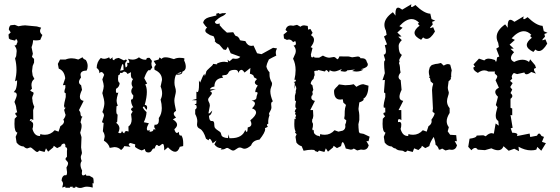

<svg xmlns="http://www.w3.org/2000/svg" viewBox="-20 -721 2706 927"><path d="M368.7 -171.9Q368.7 -158.7 378.4 -157.2L374 -151.9L368.7 -130.4Q374 -123.5 374 -112.8Q374 -100.6 367.2 -80.1L373.5 -59.1L371.6 -9.3L375.5 15.6Q375.5 22.5 372.8 27.1Q370.1 31.7 370.1 38.1Q370.1 45.9 374.5 56.6Q368.7 64 368.7 74.7Q368.7 87.4 376.5 102.5L375 115.2Q375 126 381.8 126Q386.2 126 394.5 120.6L397 127.4H411.6L426.8 136.2Q432.1 136.2 432.1 158.2V164.6L426.8 163.1L427.7 184.6Q412.1 180.2 399.9 180.2Q390.1 180.2 382.3 183.3Q374.5 186.5 367.2 186.5Q355.5 186.5 346.2 179.2L342.3 185.5H330.6L331.1 180.2L316.9 181.2L318.8 185.5H295.9L295.4 179.7L280.3 184.6L284.2 167.5Q284.2 157.2 277.8 152.3V148.9Q277.8 139.2 283.7 130.9Q288.1 125 293.5 125H296.9Q297.4 125.5 297.9 125.5Q303.7 125.5 303.7 109.9L300.8 87.9Q308.6 75.7 308.6 67.4Q308.6 64 306.6 61Q304.7 58.1 302.5 55.9Q300.3 53.7 298.3 51.5Q296.4 49.3 296.4 46.9Q296.4 41.5 303.2 36.1V7.3Q304.2 3.4 304.2 0Q304.2 -9.3 295.4 -11.2Q295.9 -13.7 295.9 -16.1Q295.9 -24.9 289.6 -28.3Q275.4 -25.4 275.4 -16.6V-15.6L255.9 -5.9L239.7 -17.1L236.8 -9.3L212.4 11.2L202.1 -4.9L195.3 12.7L168.9 5.9Q165 12.7 159.7 12.7Q156.2 12.7 151.9 9.3Q147.5 5.9 142.8 1.7Q138.2 -2.4 133.8 -5.9Q129.4 -9.3 126 -9.3L111.8 -4.4Q103.5 -4.4 94.2 -13.7Q73.7 -14.6 60.1 -32.7L55.7 -60.5L64 -80.6Q49.8 -83.5 49.8 -123L50.8 -147.5L62 -159.7Q53.7 -168 53.7 -172.4Q53.7 -177.7 63 -178.2L58.6 -196.8Q58.6 -209 49.8 -229Q61 -254.4 61 -262.7Q61 -275.9 46.4 -275.9L56.2 -289.6Q62.5 -308.1 62.5 -330.1V-333L52.7 -328.6Q59.6 -360.8 59.6 -382.3Q59.6 -413.6 52.7 -438.5L58.1 -450.2L60.5 -474.1Q60.5 -488.8 49.8 -501Q61 -502 61 -510.3Q64.5 -515.1 64.5 -520Q64.5 -526.9 57.6 -533.7L52.7 -524.9L29.8 -530.3L22.9 -535.2L21 -554.2L31.7 -564.5L22.5 -578.6Q23.9 -593.8 31.2 -599.1L51.3 -601.1L68.8 -594.2Q89.8 -598.6 101.1 -598.6L158.2 -593.3L178.7 -587.4Q173.3 -579.1 173.3 -571.8Q173.3 -561 184.6 -552.2L174.3 -528.3Q163.6 -525.9 153.3 -525.9Q146.5 -525.9 139.6 -526.9Q139.6 -511.7 132.3 -493.2L138.7 -461.4L134.3 -446.3L144.5 -436.5V-418.9L137.7 -402.8L134.8 -377.9L137.7 -356.4L146 -339.8Q131.8 -330.1 131.8 -310.1L134.3 -291.5Q127.4 -288.6 126 -281.7Q127.4 -282.2 128.4 -282.2Q130.9 -282.2 130.9 -280.8Q130.9 -278.8 134 -278.1Q137.2 -277.3 139.6 -275.9Q142.1 -274.4 142.1 -271Q142.1 -266.6 138.7 -259.8Q135.3 -252.9 135.3 -246.6L136.7 -237.8Q136.7 -225.1 145.5 -205.6L140.1 -189.5L140.6 -141.1Q134.3 -146 129.9 -146Q124 -146 124 -136.2L133.3 -140.1L130.9 -132.3Q140.1 -132.3 140.1 -119.6Q140.1 -107.4 136.7 -98.6Q146 -64.5 170.9 -64.5H173.3L174.8 -73.7Q183.1 -70.3 197.3 -70.3Q224.1 -70.3 244.1 -92.3L262.7 -85.4L271.5 -111.8Q286.6 -121.1 288.6 -130.9Q289.1 -132.8 289.1 -134.3Q289.1 -139.2 285.6 -143.1Q296.4 -157.7 296.4 -166.5Q296.4 -169.9 294.4 -172.4L289.6 -190.4L296.9 -201.7L291.5 -200.7L289.1 -210.4Q289.1 -219.2 297.4 -252.4V-271Q291 -271.5 291 -278.8Q291 -285.2 295.4 -296.9V-310.5L283.7 -309.6L294.9 -343.3Q290.5 -379.9 263.7 -389.6L259.3 -412.6L270 -433.6H296.4Q310.1 -439.5 326.2 -439.5Q340.8 -439.5 357.9 -433.6L378.9 -444.8Q378.9 -438 394.5 -431.2Q403.3 -417 403.3 -402.3Q403.3 -389.6 398.4 -380.4Q368.7 -379.9 368.7 -359.9L371.1 -346.7Q361.3 -334 361.3 -325.2Q361.3 -315.9 371.6 -309.6L376 -287.1Q365.7 -266.6 365.7 -253.4Q365.7 -236.8 383.8 -233.9L361.3 -189.5Q368.7 -180.2 368.7 -171.9Z M506.9 -444.3 511.3 -435.5 524.4 -444.3 523 -438Q523 -431.6 531.3 -430.2Q531.3 -438 553.2 -441.4L578.6 -429.2L588.4 -434.1L593.3 -427.2Q584 -421.4 584 -409.2L586.4 -395.5Q595.2 -398 595.2 -407.7L593.8 -418L599.1 -417Q604.5 -417 604.5 -421.4Q604.5 -426.3 597.7 -437.5Q609.4 -433.1 620.1 -433.1Q636.7 -433.1 650.9 -444.3Q665.1 -432.6 682.6 -432.6L686.5 -433.6Q686.5 -441.9 696.3 -441.9L702.6 -441.4L713.4 -427.2L710.9 -414.1Q710.9 -405.3 715.3 -395.5L704.1 -380.9L700.2 -382.8Q690.4 -382.8 676.3 -343.8L690.4 -317.4L681.2 -313.5Q689 -299.8 689 -276.9Q689 -251 678.7 -214.4Q690.4 -214.4 690.4 -201.7L689 -190.9Q680.7 -196.3 675.8 -207.5L669.4 -203.6Q671.4 -194.4 687.5 -179.7Q686.5 -156.3 674.3 -130.9L698.7 -126Q689 -108.9 689 -99.6Q689 -92.3 694.8 -89.9L702.2 -93.8V-84.5Q720.2 -86 720.2 -93.8L719.7 -96.2L731.9 -96.7Q724.6 -102.6 724.6 -110.4L726.6 -119.2L730.5 -118.7Q747.1 -118.7 747.1 -141.6L746.6 -150.9Q761.2 -170.9 761.2 -199.2Q761.2 -217.8 755.4 -240.2Q762.7 -254.9 762.7 -270.5Q762.7 -286.6 755.4 -303.2L762.2 -335Q762.2 -368.7 726.6 -383.8L725.1 -392.6Q725.1 -402.3 733.4 -407.7L722.2 -426.8L746.1 -433.6L750 -443.8L760.3 -436.5Q765.1 -444.3 779.3 -444.3Q794.4 -444.3 819.8 -435.5Q832 -441.9 847.7 -441.9Q864.3 -441.9 870.6 -438.5L869.1 -428.7Q877 -413.6 877 -398Q877 -380.9 860.8 -375Q860.4 -360.4 838.9 -360.4L830.1 -360.8Q822.3 -345.7 822.3 -321.8Q822.3 -309.6 825.7 -299.8Q829.1 -290 829.1 -279.8Q829.1 -273.4 825.4 -258.8Q821.8 -244.2 821.8 -235.9Q821.8 -221.7 830.1 -185.6Q818.9 -179.7 818.9 -171.9Q818.9 -164.1 830.1 -153.8L814.5 -144.5Q835 -132.3 835 -118.7Q835 -108.4 821.8 -97.2Q826.7 -79.1 834 -79.1Q838.4 -79.1 843.8 -84.5Q843.8 -66.4 851.6 -66.4L855.5 -67.4Q864.7 -55.2 864.7 -27.9L864.3 -15.7L848.1 -12.2Q840.3 11.7 825.2 11.7Q811 11.7 791 -9.8L773 5.3Q773 -26.4 765.6 -26.4Q762.2 -26.4 756.6 -21.3Q751 -16.1 747.6 -16.1Q744.1 -16.1 742 -18.8Q739.8 -21.5 737.3 -21.5Q731.9 -21.5 726.6 -3.9L723.6 -4.4Q717.8 -4.4 712.7 5.3Q707.5 15.1 696.3 15.1Q680.2 15.1 679.7 -1.5L664.6 5.3Q646.5 0 631.9 -11.7L632.8 -24L609.4 -30.8Q601.6 -27.9 601.6 -23.5Q601.6 -19.1 610.4 -12.2L580.1 -15.7Q575.2 -4.4 564.5 3.4Q551.8 -10.8 532.2 -10.8L509.8 -6.9Q504.4 -28.3 481.5 -42L485.4 -61.1Q485.4 -75.2 476.6 -87.4L480.5 -127L472.2 -130.9L482 -162.1Q482 -173.4 474.1 -179.7Q483.9 -206.6 483.9 -222.7Q483.9 -238.3 474.1 -271.5Q481 -295.9 481 -305.2Q481 -314.5 474.1 -337.9L482.9 -359.9Q476.6 -373.1 469.3 -373.1Q464.4 -373.1 460 -367.2Q460 -385.3 446.8 -392.6Q446.8 -421.4 466.8 -441.4Q474.1 -437 482.4 -437Q493.7 -437 506.9 -444.3ZM577.7 -375.5Q572.3 -368.7 565.4 -368.7L560.1 -369.6Q559.6 -358.9 551.3 -357.9L549.8 -341.3Q549.8 -323.7 557.6 -320.8Q557.6 -301.8 540.1 -292L539.6 -283.2Q539.6 -272 544.9 -272L551.3 -274.4Q543 -247.1 543 -237.3Q543 -223.2 548.8 -211.4L542.5 -207.5L541.5 -187.5Q541.5 -168 547.9 -168L545.9 -133.8L541 -127.9Q556.7 -116.2 556.7 -101.1Q556.7 -91.3 550.8 -80.1L559.1 -77.7Q567.4 -77.7 568.9 -90.4Q571.8 -80.1 580.1 -77.2Q582.5 -88.4 590.8 -88.4L600.6 -86L600.1 -110.4Q615.7 -120.1 615.7 -145.5L612.8 -169.9L620.6 -182.6L612.3 -190.9Q614.8 -202.7 623.6 -202.7Q612.8 -217.8 612.3 -240.2H614.8Q623.6 -240.2 623.6 -260.3Q613.8 -270 613.8 -280.3Q613.8 -289.6 621.1 -300.3Q615.3 -308.6 615.3 -318.4Q615.3 -329.1 622.6 -339.8Q611.8 -341.8 611.8 -361.8L612.3 -372.6L595.7 -363.8Q590.3 -375 577.7 -375.5ZM572.8 -412.1Q568.9 -412.1 560.1 -379.4L576.7 -383.3Q576.7 -412.1 572.8 -412.1ZM855.5 -373.5 835 -366.2 842.3 -365.7Q855.5 -365.7 855.5 -373.5Z M1015.1 -23.9 1025.4 -43 1006.8 -29.3Q998 -50.8 992.2 -50.8Q988.8 -50.8 986.8 -43.5L974.6 -51.3Q962.4 -90.8 945.3 -99.1Q931.2 -105 931.2 -119.6L932.6 -135.7Q932.6 -151.9 922.4 -170.4V-192.4Q929.7 -196.8 929.7 -204.1L927.7 -212.9L918.9 -216.3L928.2 -220.7L928.7 -236.8L905.8 -237.3L928.2 -243.2V-279.3Q930.2 -276.4 933.1 -276.4Q940.9 -276.4 940.9 -314.9L940.4 -333L946.3 -322.3Q960 -358.4 966.8 -363.8L969.2 -354L974.6 -370.1Q974.6 -376 980 -381.8Q985.4 -387.7 991.7 -393.1Q998 -398.4 1003.4 -403.6Q1008.8 -408.7 1008.8 -412.6L1028.8 -410.2L1026.9 -413.6Q1043.9 -422.9 1063 -422.9L1081.5 -420.4L1078.6 -433.1L1087.9 -424.8L1104 -438.5L1117.7 -437Q1133.3 -437 1140.1 -446.8L1093.8 -463.9L1080.1 -495.6L1070.8 -480L1059.1 -481.9L1039.1 -505.4L1025.4 -512.7L1016.6 -522L1018.6 -526.9L1014.6 -538.6Q1012.2 -546.9 1008.3 -546.9L994.6 -551.3L981.9 -559.1Q971.2 -565.4 971.2 -573.2Q971.7 -581.5 980 -587.9Q972.2 -593.3 960.9 -610.8Q963.9 -630.4 989.3 -637.7L1025.4 -646.5L1023.4 -654.3L1035.6 -658.2Q1037.1 -654.3 1041.5 -654.3Q1045.9 -654.3 1052.2 -657.2L1071.8 -657.7Q1067.4 -649.9 1057.1 -644.5Q1036.6 -636.7 1017.1 -615.7Q1019.5 -605.5 1029.3 -605.5Q1034.2 -605.5 1041 -607.9L1040.5 -599.1Q1046.9 -590.8 1055.7 -581.8Q1064.5 -572.8 1075.7 -563.5L1106 -565.4L1115.7 -549.3L1128.9 -543.5Q1137.7 -533.2 1137.7 -528.8Q1137.7 -526.4 1144.5 -525.4L1164.6 -522.5Q1174.8 -499.5 1194.3 -499.5L1204.1 -501Q1212.9 -480.5 1221.2 -463.9L1242.7 -459.5Q1259.3 -468.3 1298.3 -490.2L1317.4 -487.3Q1311.5 -477.1 1311.5 -466.3Q1311.5 -459.5 1314 -452.6L1294.4 -442.9L1278.3 -434.1Q1268.6 -415.5 1266.1 -399.4Q1270.5 -382.8 1281.2 -372.1V-365.2Q1281.2 -351.6 1283.2 -344Q1285.2 -336.4 1287.4 -332Q1289.6 -327.6 1291.5 -324.5Q1293.5 -321.3 1293.5 -316.4Q1293.5 -309.6 1289.3 -300.3Q1285.2 -291 1285.2 -279.8Q1285.2 -259.8 1297.4 -231Q1289.1 -229.5 1289.1 -218.3L1290.5 -203.1Q1290.5 -197.8 1288.6 -192.9Q1286.6 -188 1284.4 -184.1Q1282.2 -180.2 1280.5 -176.8Q1278.8 -173.3 1278.8 -170.4L1281.2 -164.6Q1274.9 -148.4 1274.9 -131.8L1275.4 -124Q1269 -122.1 1269 -117.7Q1269 -113.8 1273.4 -108.9L1259.3 -102.1L1260.3 -97.2Q1260.3 -81.1 1232.9 -46.9Q1200.7 -43.5 1192.4 -19Q1173.8 -2.9 1160.6 -2.9Q1154.3 -2.9 1148.9 -5.9Q1143.6 -8.8 1137.7 -8.8Q1133.3 -8.8 1129.2 -6.6Q1125 -4.4 1121.1 -1.5Q1117.2 1.5 1113.3 3.7Q1109.4 5.9 1105.5 5.9Q1102.1 5.9 1098.1 3.9Q1094.2 2 1090.3 -0.5Q1086.4 -2.9 1083 -4.9Q1079.6 -6.8 1076.7 -6.8Q1072.3 -6.8 1067.4 -3.2Q1062.5 0.5 1052.7 0.5H1045.4L1050.3 -5.4Q1027.8 -5.4 1015.1 -23.9ZM1063 -358.4Q1052.2 -357.9 1052.2 -353.5L1057.6 -345.7Q1015.6 -343.3 1015.1 -303.2Q998 -300.8 993.2 -289.6L1021.5 -291L993.2 -281.2Q1002.9 -276.9 1002.9 -270.5Q1002.9 -267.6 1000 -263.9Q997.1 -260.3 993.9 -256.3Q990.7 -252.4 987.8 -248.3Q984.9 -244.1 984.9 -240.2Q984.9 -233.9 989 -227.3Q993.2 -220.7 993.2 -210.4L986.8 -175.8Q986.8 -172.9 988.8 -172.9Q992.2 -172.9 1004.9 -187.5Q1000.5 -166 988.8 -162.1Q990.2 -136.7 1001 -136.7H1004.9Q1014.6 -136.7 1014.6 -120.1V-117.2Q1014.6 -106.9 1019.5 -101.6Q1024.4 -96.2 1030.3 -92.5Q1036.1 -88.9 1041.5 -84.7Q1046.9 -80.6 1048.3 -71.8Q1050.3 -56.2 1080.6 -54.2L1084 -72.3L1087.4 -53.7H1095.2Q1150.4 -53.7 1164.1 -93.8Q1168.5 -84 1171.4 -84Q1175.3 -84 1176.3 -106Q1193.8 -108.9 1193.8 -122.6Q1193.8 -129.4 1188.5 -140.1Q1216.3 -162.6 1216.3 -178.2Q1216.3 -191.4 1196.8 -197.8Q1210.9 -211.9 1210.9 -221.2Q1210.9 -231 1194.8 -235.4Q1218.3 -237.3 1218.3 -251Q1218.3 -256.3 1222.7 -267.6Q1223.6 -270 1223.6 -271.5Q1223.6 -276.4 1217.3 -276.4Q1214.8 -276.4 1212.4 -275.9Q1212.4 -291.5 1224.6 -308.1Q1210.4 -314.5 1210.4 -322.8Q1210.4 -329.6 1219.7 -337.4Q1219.7 -341.8 1212.6 -344.2Q1205.6 -346.7 1205.6 -350.6Q1205.6 -359.9 1186.5 -365.2L1189 -393.1L1160.6 -370.6Q1152.3 -383.8 1145.5 -383.8Q1137.2 -383.8 1129.9 -368.2V-370.1Q1129.9 -383.8 1114.7 -383.8Q1103.5 -383.8 1097.4 -381.8Q1091.3 -379.9 1088.1 -377.2Q1085 -374.5 1083.5 -371.1Q1082 -367.7 1079.8 -365Q1077.6 -362.3 1074.2 -360.4Q1070.8 -358.4 1063 -358.4Z M1498.5 -442.9 1520.5 -442.4 1539.1 -452.6Q1557.1 -442.4 1570.3 -442.4L1590.8 -445.8Q1594.7 -445.8 1597.7 -444.1Q1600.6 -442.4 1602.5 -440.4Q1604.5 -438.5 1606 -436.8Q1607.4 -435.1 1608.9 -435.1Q1613.8 -435.1 1618.7 -448.7L1664.1 -448.2L1680.2 -444.3L1707 -448.2Q1717.8 -448.2 1720.7 -439.5L1727.5 -439.9Q1747.6 -439.9 1751.5 -420.9Q1755.9 -415 1755.9 -409.7Q1755.9 -394.5 1722.2 -386.7L1734.4 -384.8Q1719.2 -375.5 1700.2 -375.5L1680.2 -377.9L1693.8 -385.3L1656.2 -381.3Q1654.3 -375 1642.6 -375L1623.5 -377.9L1630.4 -387.7Q1629.4 -387.7 1625.5 -385.7Q1621.6 -383.8 1616 -381.6Q1610.4 -379.4 1604.5 -377.7Q1598.6 -376 1593.8 -376Q1582.5 -376 1571.8 -381.8L1568.4 -371.6Q1558.6 -382.8 1555.2 -382.8Q1552.2 -382.3 1551.3 -379.2Q1550.3 -376 1547.4 -376L1516.6 -383.3L1515.1 -380.4Q1503.9 -380.4 1497.1 -377.4L1499.5 -356L1497.6 -356.4L1493.7 -339.8Q1482.4 -332 1480 -317.4Q1482.4 -313 1488.3 -309.6L1492.7 -287.1Q1489.7 -281.2 1487.3 -275.9Q1489.7 -274.4 1489.7 -271Q1489.7 -260.7 1486.3 -259.8Q1483.4 -259.3 1482.9 -248Q1485.4 -236.3 1500.5 -233.9L1478 -189.5H1491.2L1492.7 -161.6Q1491.7 -148.9 1487.3 -144L1486.8 -130.9Q1491.2 -128.4 1491.2 -119.6Q1491.2 -107.4 1487.8 -98.6L1489.7 -91.8L1494.1 -94.2L1496.1 -78.6Q1505.9 -64.5 1522 -64.5L1524.4 -59.6L1525.9 -73.7Q1534.2 -70.3 1548.3 -70.3Q1575.2 -70.3 1595.2 -92.3L1613.8 -85.4L1634.8 -90.3Q1647.5 -96.7 1647.5 -110.8L1646.5 -118.7Q1651.9 -129.9 1651.9 -138.7Q1651.9 -140.6 1650.4 -141.6Q1648.9 -142.6 1647 -143.6Q1645 -144.5 1643.6 -146Q1642.1 -147.5 1642.1 -150.9L1644 -162.6L1644.5 -184.1Q1644.5 -196.8 1650.4 -214.4L1637.7 -225.6L1634.8 -241.7L1622.6 -240.2Q1592.8 -240.2 1592.8 -281.2Q1592.8 -285.6 1595.2 -289.6Q1597.7 -293.5 1601.3 -297.1Q1605 -300.8 1609.1 -304.7Q1613.3 -308.6 1616.7 -313.5L1646.5 -309.6Q1669.9 -309.6 1687.5 -314.5L1700.7 -301.8Q1720.7 -314.5 1733.9 -314.5Q1749 -310.5 1759.3 -307.1Q1757.8 -260.7 1737.3 -246.1H1734.9L1735.8 -241.2Q1735.8 -233.9 1714.8 -226.6L1710.9 -196.8Q1710.9 -189.5 1712.4 -184.1Q1713.9 -178.7 1714.8 -164.6V-141.6L1710.4 -121.1Q1710.4 -105.5 1712.9 -84.5L1716.8 -78.1L1735.4 -74.7L1764.6 -61L1759.3 -39.1L1749 -40L1760.3 -19.5Q1754.4 2.4 1734.4 2.4L1722.7 1L1704.6 5.4L1688 -3.9Q1682.6 1.5 1672.9 1.5L1649.4 -3.9Q1640.6 -34.7 1634.3 -34.7Q1629.9 -34.7 1626.5 -15.6L1606.9 -5.9L1590.8 -17.1L1587.9 -9.3L1563.5 11.2L1553.2 -4.9L1546.4 12.7L1520 5.9Q1516.1 12.7 1510.7 12.7Q1509.8 9.8 1502.9 9.3Q1501 4.9 1495.6 2.9Q1489.3 2 1484.4 2Q1476.1 2 1466.3 3.2Q1456.5 4.4 1445.8 6.8L1436.5 -15.1Q1421.9 -18.6 1411.1 -32.7L1406.7 -60.5L1412.1 -73.2L1404.3 -81.1L1407.2 -86.4Q1400.9 -96.2 1400.9 -123L1401.9 -147.5L1408.2 -145.5L1405.8 -153.8Q1408.2 -160.6 1409.7 -163.1Q1404.8 -168.9 1404.8 -172.4Q1404.8 -175.3 1407.7 -176.8L1402.8 -183.1Q1406.2 -192.9 1411.1 -198.2L1408.2 -200.7Q1405.8 -200.7 1405.8 -210.4Q1405.8 -216.3 1409.2 -232.4L1403.8 -235.8V-258.8Q1406.7 -267.6 1408.2 -274.9L1407.7 -278.8Q1407.7 -284.2 1410.6 -292.5Q1410.2 -301.8 1406.7 -310.1L1401.9 -291L1403.3 -317.9Q1403.3 -323.2 1397.9 -325.2L1406.2 -327.1L1409.2 -335.4L1401.4 -335.9Q1407.2 -360.8 1407.2 -382.3Q1407.2 -413.6 1395 -437.5L1406.7 -464.4L1408.2 -474.1Q1408.2 -488.8 1397.5 -501Q1408.7 -502 1408.7 -510.3Q1408.7 -516.6 1405.3 -522.9L1395 -517.6Q1386.7 -530.3 1374.5 -530.3L1365.2 -528.3L1351.1 -535.2L1349.1 -554.2L1367.2 -568.8L1358.4 -576.2Q1364.3 -598.1 1384.3 -598.1L1396 -596.7L1414.1 -601.1L1430.7 -591.8Q1437.5 -598.6 1448.7 -598.6L1465.8 -595.7L1467.8 -577.6L1478.5 -581.5L1489.3 -562.5L1481.4 -551.3Q1496.1 -542.5 1496.1 -528.8Q1496.1 -513.7 1480 -493.2L1488.8 -489.3L1481 -457.5L1482.9 -445.3L1490.7 -443.8L1495.6 -448.7Z M1833 -60.5 1841.3 -80.6Q1827.1 -83.5 1827.1 -123L1828.1 -147.5L1839.4 -159.7Q1831.1 -168 1831.1 -172.4Q1831.1 -177.7 1840.3 -178.2L1839.8 -201.7L1834.5 -200.7Q1832 -200.7 1832 -210.4Q1832 -219.2 1840.3 -252.4V-271Q1834 -271.5 1834 -278.8L1838.4 -335L1826.7 -334L1837.9 -367.7Q1834.5 -395 1834.5 -413.1Q1834.5 -419.4 1835 -424.3L1839.8 -431.6L1832.5 -457Q1843.3 -458 1843.3 -473.6Q1843.3 -484.4 1837.9 -502.4L1848.6 -506.8L1834 -544.9L1846.7 -552.7L1843.3 -572.8Q1835.9 -587.4 1835.9 -601.1Q1835.9 -633.3 1877 -662.1L1889.6 -645.5L1889.2 -654.8Q1889.2 -684.1 1902.3 -684.1Q1909.2 -684.1 1921.9 -674.3L1966.3 -700.7L1964.4 -691.4Q1964.4 -687 1967.8 -687Q1972.7 -687 1985.4 -696.8Q2027.3 -656.2 2057.6 -654.8L2063.5 -628.9L2081.5 -621.1L2066.4 -615.7L2069.3 -602.5Q2056.6 -589.8 2056.6 -586.4L2058.1 -585L2071.3 -589.8L2080.1 -568.8Q2059.1 -533.2 2040 -533.2Q2030.8 -533.2 2022.9 -540.5L2013.2 -528.8Q1981.4 -544.4 1981.4 -562.5Q1981.4 -578.6 2005.9 -597.2L1997.1 -606L2003.4 -611.3Q1986.3 -628.9 1967.3 -628.9Q1939.5 -628.9 1908.2 -594.7L1923.8 -586.9L1898.4 -564L1918.5 -544.9L1902.8 -543.9L1919.9 -527.3Q1904.8 -512.2 1904.8 -499.5Q1904.8 -463.4 1920.4 -456.1Q1907.2 -434.6 1907.2 -429.2Q1907.2 -428.2 1908.2 -428.2Q1909.2 -427.2 1909.2 -425.3Q1909.2 -422.4 1906.2 -416.5Q1911.6 -404.3 1911.6 -384.3L1914.1 -371.1Q1904.3 -358.4 1904.3 -349.6Q1904.3 -340.3 1914.6 -334L1918.9 -287.1Q1908.7 -266.6 1908.7 -253.4Q1908.7 -236.8 1926.8 -233.9L1904.3 -189.5H1917.5L1918 -141.1Q1911.6 -146 1907.2 -146Q1901.4 -146 1901.4 -136.2L1901.9 -131.3L1908.2 -132.3Q1917.5 -132.3 1917.5 -119.6Q1917.5 -107.4 1914.1 -98.6Q1923.3 -64.5 1948.2 -64.5H1950.7L1952.1 -73.7Q1960.4 -70.3 1974.6 -70.3Q2001.5 -70.3 2021.5 -92.3L2040 -85.4L2048.8 -111.8Q2064 -121.1 2064 -135.3L2063 -143.1Q2078.1 -164.1 2078.1 -172.9Q2078.1 -174.8 2076.7 -175.8Q2075.2 -176.8 2073.2 -177.7Q2071.3 -178.7 2069.8 -180.2Q2068.4 -181.6 2068.4 -185.1L2070.3 -196.8L2065.9 -286.6Q2065.9 -299.3 2071.8 -316.9L2059.1 -328.1L2056.2 -344.2H2054.7Q2052.2 -344.2 2052.2 -346.2Q2052.2 -348.1 2054.2 -351.6Q2050.3 -363.8 2050.3 -373.5Q2050.3 -382.3 2053.2 -388.7Q2053.2 -393.1 2055.7 -397Q2058.1 -400.9 2061.8 -404.5Q2065.4 -408.2 2082.5 -412.1Q2091.3 -412.1 2108.9 -417L2122.1 -404.3Q2133.8 -411.6 2142.6 -411.6Q2148.9 -411.6 2153.8 -408.2L2161.1 -381.3Q2158.2 -370.1 2158.2 -358.9Q2158.2 -353.5 2158.7 -348.6H2156.2L2157.2 -343.8Q2157.2 -336.4 2146 -329.1L2142.1 -299.3Q2142.1 -292 2143.6 -286.6Q2145 -281.2 2146.5 -276.4Q2147 -274.9 2147 -273.4Q2147 -267.6 2143.1 -256.8Q2138.2 -242.7 2138.2 -231.9Q2138.2 -214.4 2150.9 -198.7V-175.8Q2136.7 -152.8 2136.7 -135.7Q2136.7 -120.1 2147 -106.9L2141.6 -86.9L2153.3 -70.3L2182.6 -68.4L2185.5 -39.1L2175.3 -40L2186.5 -19.5Q2180.7 2.4 2160.6 2.4L2148.9 1L2130.9 5.4L2114.3 -3.9Q2108.9 1.5 2099.1 1.5Q2094.7 -15.1 2083 -22Q2082 -39.1 2074.2 -60.1Q2056.2 -34.7 2052.7 -15.6L2033.2 -5.9L2017.1 -17.1L2014.2 -9.3L2000 3.4L1979.5 -4.9L1972.7 12.7L1946.3 5.9Q1942.4 12.7 1937 12.7Q1933.6 12.7 1929.2 9.3Q1924.8 5.9 1911.9 5.4Q1898.9 4.9 1889.2 -4.4Q1880.9 -4.4 1871.6 -13.7Q1851.1 -14.6 1837.4 -32.7Z M2485.8 8.8 2462.9 -2.9 2436 6.8 2411.1 -15.1Q2403.8 4.4 2384.8 4.4Q2370.6 4.4 2352.5 -4.9L2321.3 3.9L2286.6 1.5Q2281.2 -6.8 2274.4 -6.8Q2266.1 -6.8 2255.9 4.4L2240.7 -12.2L2247.1 -51.3Q2281.2 -55.7 2281.2 -66.4L2313.5 -67.9L2325.2 -63Q2340.3 -78.1 2354 -78.1L2364.3 -75.7L2373 -125L2388.2 -114.3L2385.7 -137.2Q2373.5 -143.1 2373.5 -162.6Q2373.5 -175.8 2381.8 -203.6L2374 -213.9L2384.3 -253.9Q2371.1 -266.1 2371.1 -277.3Q2371.1 -289.1 2388.7 -297.4L2372.6 -333.5Q2380.9 -346.2 2380.9 -352.1Q2380.9 -356 2374.5 -360.6Q2368.2 -365.2 2368.2 -369.1L2370.1 -375.5H2338.4Q2328.6 -381.3 2318.4 -381.3Q2303.7 -381.3 2287.1 -369.1Q2265.6 -380.4 2265.6 -392.1L2266.1 -396L2273.4 -398.9L2266.1 -409.7L2292.5 -438L2318.4 -429.2Q2325.7 -438 2339.8 -438Q2349.6 -438 2370.1 -431.2Q2372.6 -422.9 2374.5 -422.9Q2377.9 -422.9 2379.9 -443.8L2390.6 -448.2L2376 -486.3L2388.7 -494.1L2385.3 -514.2Q2377.9 -528.8 2377.9 -542.5Q2377.9 -574.7 2418.9 -603.5L2431.6 -586.9L2431.2 -596.2Q2431.2 -625.5 2444.3 -625.5Q2451.2 -625.5 2463.9 -615.7L2508.3 -642.1L2506.3 -632.8Q2506.3 -628.4 2509.8 -628.4Q2514.6 -628.4 2527.3 -638.2Q2569.3 -597.7 2599.6 -596.2L2605.5 -570.3L2623.5 -562.5L2608.4 -557.1L2611.3 -543.9Q2598.6 -531.2 2598.6 -527.8L2600.1 -526.4L2613.3 -531.2L2622.1 -510.3Q2601.1 -474.6 2582 -474.6Q2572.8 -474.6 2564.9 -481.9L2555.2 -470.2Q2523.4 -485.8 2523.4 -503.9Q2523.4 -520 2547.9 -538.6L2539.1 -547.4L2545.4 -552.7Q2528.3 -570.3 2509.3 -570.3Q2481.4 -570.3 2450.2 -536.1L2465.8 -528.3L2440.4 -505.4L2460.4 -486.3L2444.8 -485.4L2461.9 -468.8Q2446.8 -453.6 2446.8 -440.9Q2446.8 -429.2 2462.4 -421.9Q2483.4 -432.6 2502.4 -432.6Q2520.5 -432.6 2534.2 -421.9L2539.6 -434.6L2563.5 -406.2L2567.9 -392.6Q2558.1 -391.6 2558.1 -385.3Q2558.1 -377.9 2567.4 -365.7L2544.9 -373.5Q2530.8 -362.3 2522 -362.3Q2514.6 -362.3 2511.7 -371.1L2476.6 -363.3L2460.9 -368.7Q2450.7 -358.9 2450.7 -350.1L2453.1 -341.3L2442.4 -330.6L2455.1 -319.8L2443.4 -300.8L2453.1 -288.6L2444.8 -271.5Q2453.6 -264.2 2453.6 -257.3Q2453.6 -250.5 2444.8 -244.1V-200.7L2453.1 -196.8V-164.1L2444.8 -166L2455.1 -104L2445.8 -101.6L2453.1 -80.1Q2478 -80.1 2478 -70.8L2476.1 -64L2537.1 -76.2L2540 -59.6L2572.8 -65.9Q2577.6 -76.2 2583 -76.2Q2587.9 -76.2 2594.7 -64.5L2606.4 -60.1L2596.7 -36.1L2615.7 -29.8L2593.3 6.8L2574.2 -11.7L2569.3 1.5Q2559.1 4.9 2543.5 4.9Q2514.6 4.9 2483.4 -12.7Z"/></svg>

Font: Truetypewriter PolyglOTT
Style: Regular
Weight: 400
Designer: Sergey Beatoff a.k.a. Sam_T
Version: Version 3.76